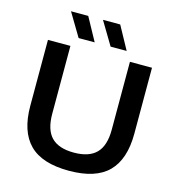

<svg xmlns="http://www.w3.org/2000/svg" viewBox="-134 -1064 1099 1189"><g transform="rotate(15 415.0 -469.0)"><path d="M81.5 -317.5V-740H225.5V-305Q225.5 -202.5 272.2 -154.8Q319 -107 416 -107Q513.5 -107 560.2 -154.8Q607 -202.5 607 -305V-740H748.5V-317.5Q748.5 -153.5 668 -72Q587.5 9.5 416 9.5Q243 9.5 162.2 -72Q81.5 -153.5 81.5 -317.5ZM262 -800 173.5 -948H284L365 -800ZM467 -800 378.5 -948H489L570 -800Z"/></g></svg>

Font: Encode Sans Expanded SemiBold
Style: Regular
Weight: 600
Width: 7
Designer: Multiple Designers
Foundry: Impallari Type
Version: Version 2.000